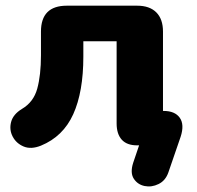

<svg xmlns="http://www.w3.org/2000/svg" viewBox="-20 -511 691 675"><path d="M572 95Q562 124 537.5 136Q513 148 488.5 143Q464 138 450.5 117.5Q437 97 448 62L469 0H462Q426 0 408 -20Q390 -40 390 -77V-366H273V-312Q273 -188 237.5 -109.5Q202 -31 124 1Q89 15 63 4Q37 -7 24.5 -31Q12 -55 19 -82Q26 -109 57 -128Q98 -152 111 -199.5Q124 -247 124 -317V-400Q124 -491 215 -491H462Q506 -491 529.5 -467.5Q553 -444 553 -400V-121H555Q595 -121 612 -97Q629 -73 615 -30Z"/></svg>

Font: Chiron GoRound TC EB
Style: Regular
Weight: 700
Designer: Ryoko NISHIZUKA 西塚涼子 (kana, bopomofo & ideographs); Paul D. Hunt (Latin, Greek & Cyrillic); Sandoll Communications 산돌커뮤니
Foundry: Adobe
Version: Version 1.000;hotconv 1.1.1;makeotfexe 2.6.0